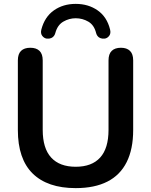

<svg xmlns="http://www.w3.org/2000/svg" viewBox="-20 -959 778 989"><path d="M370 10Q297 10 241.5 -9Q186 -28 148 -65.5Q110 -103 91 -159Q72 -215 72 -289V-648Q72 -681 88.5 -697Q105 -713 136 -713Q167 -713 183.5 -697Q200 -681 200 -648V-290Q200 -195 243.5 -147.5Q287 -100 370 -100Q453 -100 496 -147.5Q539 -195 539 -290V-648Q539 -681 555.5 -697Q572 -713 603 -713Q633 -713 649.5 -697Q666 -681 666 -648V-289Q666 -191 632.5 -124Q599 -57 533 -23.5Q467 10 370 10ZM221 -760Q207 -762 197.5 -774.5Q188 -787 193 -807Q210 -872 257.5 -905.5Q305 -939 370 -939Q435 -939 483 -905.5Q531 -872 547 -807Q552 -787 542.5 -774.5Q533 -762 519 -760Q505 -759 496 -763Q487 -767 482 -774Q477 -781 475 -789Q465 -830 435 -847.5Q405 -865 370 -865Q336 -865 306 -847.5Q276 -830 265 -789Q263 -781 258 -774Q253 -767 244 -763Q235 -759 221 -760Z"/></svg>

Font: Nunito ExtraLight
Style: Regular
Weight: 200
Designer: Vernon Adams
Foundry: Vernon Adams
Version: Version 3.602